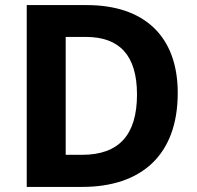

<svg xmlns="http://www.w3.org/2000/svg" viewBox="-20 -734 772 754"><path d="M678 -369C678 -593 545 -714 321 -714H85V0H303C533 0 678 -123 678 -369ZM518 -363C518 -205 448 -126 302 -126H238V-589H317C449 -589 518 -517 518 -363Z"/></svg>

Font: Noto Sans Lao UI
Style: Bold
Weight: 700
Designer: Monotype Design Team
Foundry: Monotype Imaging Inc.
Version: Version 2.000